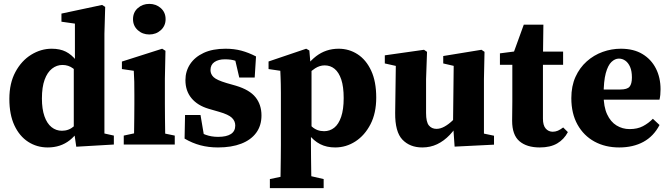

<svg xmlns="http://www.w3.org/2000/svg" viewBox="-20 -752 3485 999"><path d="M198.1 -239.3Q198.1 -184.9 211.2 -147.3Q224.3 -109.7 248 -90.6Q271.7 -71.6 302.3 -71.6Q338.1 -71.6 365.3 -95.5Q392.4 -119.4 415.5 -156.2L427.4 -140Q390.8 -60.2 343 -22.5Q295.3 15.2 228.4 15.2Q171.7 15.2 126.4 -14.2Q81.1 -43.5 54.9 -99.7Q28.7 -155.9 28.7 -237.3Q28.7 -319.1 60.2 -377.5Q91.6 -436 142.3 -467.3Q192.9 -498.5 248.9 -498.5Q292.3 -498.5 322.7 -483.1Q353 -467.6 376.7 -437.3Q400.4 -407 423.5 -362.2L413.5 -342.7Q384.2 -378.2 360.1 -396.1Q336.1 -414 304.9 -414Q275.1 -414 250.7 -394.9Q226.3 -375.8 212.2 -337.4Q198.1 -298.9 198.1 -239.3ZM455.3 -72.6 572.4 -46.5V0L376.8 11.4L363.9 -77.6V-409.5L369.8 -420.4V-629.1L299.7 -639.1V-681.3L511.1 -726.3L527.3 -716.1L523.3 -576.3V0Z M756.8 -572.6Q721.6 -572.6 696.8 -595.1Q672.1 -617.7 672.1 -652.1Q672.1 -687.7 696.8 -709.7Q721.6 -731.8 756.8 -731.8Q792 -731.8 816.8 -709.7Q841.6 -687.7 841.6 -652.1Q841.6 -617.7 816.8 -595.1Q792 -572.6 756.8 -572.6ZM840.9 0H676.1Q677.1 -23 677.6 -60.5Q678.1 -98 678.6 -138.6Q679.1 -179.2 679.1 -210.3V-257.4Q679.1 -298.5 678.6 -326.1Q678.1 -353.6 676.1 -383.7L614.3 -392.7V-431.7L823.8 -498.5L840.9 -487.8L837.9 -342.7V-210.3Q837.9 -179.2 838.4 -138.6Q838.9 -98 839.4 -60.5Q839.9 -23 840.9 0ZM792.2 -66.5 889.3 -46.5V0H623.9V-46.5L716.6 -66.5Z M1114.3 15.2Q1065.1 15.2 1022.7 3.9Q980.2 -7.4 940.4 -30.8L942.8 -153.5H1023.3L1045.9 -19.6L989.7 -39V-80.2Q1022.2 -60.9 1051.1 -50.4Q1080.1 -39.9 1114.9 -39.9Q1158.5 -39.9 1181.3 -54.6Q1204.1 -69.2 1204.1 -98.9Q1204.1 -122.2 1186.5 -139.2Q1168.9 -156.2 1119.7 -170.3L1065.8 -185.9Q1007.9 -203 976.4 -241Q944.8 -279 944.8 -335Q944.8 -381.1 969.1 -418.2Q993.5 -455.2 1039.9 -476.9Q1086.3 -498.5 1153.6 -498.5Q1198.2 -498.5 1235.9 -488.4Q1273.6 -478.3 1312.1 -458.3L1305.2 -348.6H1224.9L1196.2 -472L1251.7 -448V-411.2Q1224.8 -428.8 1204 -436.1Q1183.2 -443.4 1149.7 -443.4Q1116.7 -443.4 1095.9 -429.3Q1075.2 -415.1 1075.2 -387.4Q1075.2 -366.4 1091.1 -350.9Q1107.1 -335.3 1158.8 -319.9L1207.6 -306Q1279 -284.5 1309.7 -245.8Q1340.5 -207 1340.5 -151.4Q1340.5 -98.5 1313.2 -61.3Q1286 -24.1 1235.4 -4.5Q1184.8 15.2 1114.3 15.2Z M1768.2 -241.5Q1768.2 -300.8 1755.7 -338.2Q1743.1 -375.6 1721.1 -393.7Q1699.1 -411.8 1669.3 -411.8Q1643.4 -411.8 1619.5 -396.4Q1595.7 -380.9 1575.7 -360.5Q1555.7 -340 1538.9 -322.8L1529.9 -339.4Q1573.2 -419.8 1624.4 -459.2Q1675.7 -498.5 1741.8 -498.5Q1796.3 -498.5 1840.7 -469.6Q1885.2 -440.7 1911.4 -384.1Q1937.6 -327.5 1937.6 -244.1Q1937.6 -163.4 1907.7 -105.5Q1877.8 -47.6 1829.3 -16.2Q1780.8 15.2 1724 15.2Q1679.5 15.2 1645.8 -2.1Q1612 -19.4 1585.9 -53.7Q1559.8 -87.9 1537.1 -139.2L1546.1 -157.4Q1577.2 -116.3 1603.2 -92.9Q1629.3 -69.4 1666.3 -69.4Q1696.3 -69.4 1719.2 -87.6Q1742 -105.8 1755.1 -144.2Q1768.2 -182.6 1768.2 -241.5ZM1577.1 159.7 1664 179.7V227H1384.2V179.7L1479.9 159.7ZM1441.5 2.6V-267.8Q1441.5 -295.8 1441 -313.8Q1440.5 -331.8 1440 -347.7Q1439.5 -363.7 1438.5 -383.7L1377.3 -392.7V-432.1L1573.2 -498.5L1589.6 -489.3L1596.2 -411.5L1600.9 -396.5V-82.3L1597.9 -69.8V2Q1597.9 34.1 1598.4 68.9Q1598.9 103.7 1599.4 143.2Q1599.9 182.6 1600.9 227H1438.5Q1439.5 182.6 1440 143.3Q1440.5 104 1441 69.3Q1441.5 34.7 1441.5 2.6Z M2550.4 0.7 2345.4 10.9 2337.2 -106.8 2340.9 -434.6 2372.7 -401.9 2286.2 -421.9V-460.5L2485.2 -493L2501 -482.3L2498 -340.8V-8.6L2431.4 -70.9L2550.4 -45.8ZM2196.9 -340.8V-164Q2196.9 -117.2 2211.5 -99.4Q2226.1 -81.5 2251.2 -81.5Q2271.4 -81.5 2292.6 -93.3Q2313.8 -105 2333.8 -124Q2353.9 -143.1 2368.8 -163.7H2407.2V-97.6H2341.7L2373.8 -126.3Q2350.2 -81.5 2320 -50Q2289.8 -18.4 2254.4 -1.6Q2219 15.2 2177.3 15.2Q2113 15.2 2074 -25.3Q2035.1 -65.8 2036.1 -164.8L2039.8 -433.9L2071.6 -401.9L1982.2 -421.9V-464.1L2186.1 -493L2201.9 -482.3Z M2726.1 -483.4H2909.9V-414.8H2726.1ZM2805 -134.8Q2805 -99.4 2819.5 -83Q2833.9 -66.6 2856 -66.6Q2870.1 -66.6 2882.9 -72.1Q2895.6 -77.7 2910.3 -88.8L2934.7 -64.7Q2915 -27 2879.4 -5.9Q2843.7 15.2 2788.4 15.2Q2720.6 15.2 2682.6 -17.4Q2644.7 -49.9 2644.7 -123.8Q2644.7 -149.7 2645.2 -172.6Q2645.7 -195.4 2645.7 -224.4V-414.8H2581.2V-474.4L2699.4 -489.7L2642.1 -449.4L2705.3 -623.7H2807.3L2805 -443.7Z M3210.3 -498.5Q3276.7 -498.5 3322.5 -471Q3368.4 -443.4 3392.6 -395.9Q3416.9 -348.3 3416.9 -287.3Q3416.9 -271.1 3415.6 -258.7Q3414.4 -246.4 3411.4 -233.5H3020V-286.3H3207.5Q3243.5 -286.3 3255.7 -301Q3267.9 -315.6 3267.9 -348.9Q3267.9 -382.2 3258.5 -403.8Q3249 -425.4 3233.8 -436.2Q3218.5 -447.1 3200.2 -447.1Q3179.8 -447.1 3161.5 -429.7Q3143.2 -412.4 3131.9 -371.2Q3120.7 -330 3120.7 -257.3Q3120.7 -196.4 3138.9 -157.3Q3157 -118.1 3187.9 -99.2Q3218.8 -80.3 3255.8 -80.3Q3296.6 -80.3 3325.5 -95.6Q3354.4 -110.9 3377 -134L3411.6 -101.6Q3381 -42.8 3327.6 -13.8Q3274.2 15.2 3201.8 15.2Q3129.1 15.2 3073.1 -15.4Q3017.1 -46 2984.9 -103.5Q2952.7 -161.1 2952.7 -241.4Q2952.7 -304.2 2974.3 -351.9Q2995.9 -399.6 3032.8 -432.5Q3069.7 -465.4 3115.9 -482Q3162.1 -498.5 3210.3 -498.5Z"/></svg>

Font: Adobe Variable Font Prototype
Style: Regular
Weight: 389
Designer: Frank Grießhammer
Foundry: Adobe
Version: Version 1.004;hotconv 1.0.113;makeotfexe 2.5.65598